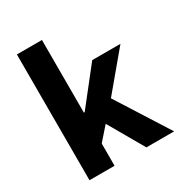

<svg xmlns="http://www.w3.org/2000/svg" viewBox="-185 -927 990 1055"><g transform="rotate(-30 309.5 -399.0)"><path d="M76 0V-798H235V-337H240L419 -564H598L403 -331L613 0H437L308 -224L235 -141V0Z"/></g></svg>

Font: Noto Sans KR ExtraBold
Style: Regular
Weight: 800
Designer: Ryoko NISHIZUKA  (kana, bopomofo & ideographs); Paul D. Hunt (Latin, Greek & Cyrillic); Sandoll Communications , Soo-you
Foundry: Adobe
Version: Version 2.004-H2;hotconv 1.0.118;makeotfexe 2.5.65603